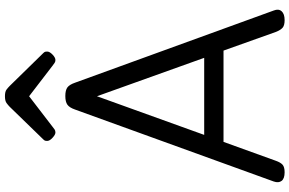

<svg xmlns="http://www.w3.org/2000/svg" viewBox="-222 -962 1198 795"><g transform="rotate(-90 377.5 -565.0)"><path d="M61 14Q35 14 25.5 1.5Q16 -11 23 -31L321 -854Q329 -877 341 -885.5Q353 -894 377 -894Q401 -894 412.5 -885.5Q424 -877 432 -854L731 -31Q739 -11 728 1.5Q717 14 691 14Q669 14 659.5 5.5Q650 -3 642 -23L565 -239H187L109 -23Q102 -3 92.5 5.5Q83 14 61 14ZM216 -319H535L376 -763ZM226 -935Q217 -935 204 -947Q191 -959 191 -969Q191 -972 191.5 -976Q192 -980 197 -985L332 -1124Q339 -1131 348 -1137.5Q357 -1144 376 -1144Q395 -1144 403.5 -1137.5Q412 -1131 419 -1124L555 -985Q560 -980 560.5 -976Q561 -972 561 -969Q561 -959 548.5 -947Q536 -935 526 -935Q519 -935 514 -938.5Q509 -942 501 -948L376 -1044L251 -948Q244 -942 238.5 -938.5Q233 -935 226 -935Z"/></g></svg>

Font: Playwrite HR Lijeva
Style: Regular
Weight: 400
Designer: Veronika Burian, José Scaglione
Foundry: TypeTogether
Version: Version 1.002